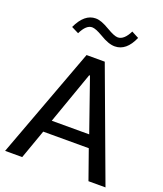

<svg xmlns="http://www.w3.org/2000/svg" viewBox="-162 -1012 952 1118"><g transform="rotate(20 314.5 -453.0)"><path d="M456.5 -181.2 520.5 0H626L371.6 -686.5H258.8L3.9 0H109.9L174.3 -181.2ZM318.4 -581.1 431.2 -257.8H199.2L313.5 -581.1ZM168.9 -789.1C188.5 -829.6 210.4 -849.6 234.9 -849.6C249.5 -849.6 271.5 -840.8 300.8 -823.7C340.3 -799.8 369.1 -790 395 -790C442.4 -790 480 -820.8 506.8 -882.8L462.4 -906.2C442.4 -865.7 419.4 -845.2 393.6 -845.2C378.9 -845.2 356.4 -854.5 325.7 -872.6C286.1 -896 260.3 -905.3 236.8 -905.3C190.4 -905.3 152.8 -874 124 -811.5Z"/></g></svg>

Font: Estedad Medium
Style: Regular
Weight: 500
Designer: Amin Abedi
Version: Version 7.3